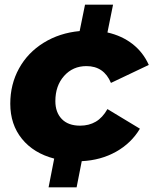

<svg xmlns="http://www.w3.org/2000/svg" viewBox="-20 -682 657 822"><path d="M440 -215 579 -131Q542 -69 477 -32.5Q412 4 330 8L308 120H188L212 -3Q124 -26 74 -87.5Q24 -149 24 -238Q24 -321 61.5 -389Q99 -457 167 -499Q235 -541 321 -549L344 -662H464L440 -543Q502 -529 547.5 -493.5Q593 -458 617 -404L455 -327Q425 -399 350 -399Q292 -399 254.5 -357Q217 -315 217 -249Q217 -201 244.5 -172.5Q272 -144 323 -144Q361 -144 390 -161Q419 -178 440 -215Z"/></svg>

Font: Montserrat Alternates ExtraBold
Style: Italic
Weight: 800
Italic angle: -11.3°
Designer: Julieta Ulanovsky
Foundry: Julieta Ulanovsky
Version: Version 7.200